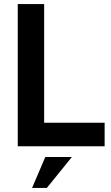

<svg xmlns="http://www.w3.org/2000/svg" viewBox="-20 -717 544 941"><path d="M67 0V-697H196.4V-115.6H492.8V0ZM137.2 204 202 52.6H332.2L209.6 204Z"/></svg>

Font: Hanken Grotesk
Style: Regular
Weight: 400
Designer: Alfredo Marco Pradil
Foundry: Hanken Design Co.
Version: Version 3.013